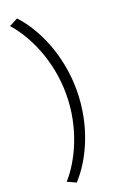

<svg xmlns="http://www.w3.org/2000/svg" viewBox="-174 -796 626 1009"><g transform="rotate(-20 139.0 -292.0)"><path d="M234 -292C234 -493 153 -661 68 -751C52 -742 36 -734 20 -726C98 -638 175 -481 175 -290C175 -100 98 57 20 145C36 152 52 159 68 167C153 76 234 -89 234 -292Z"/></g></svg>

Font: Josefin Sans
Style: Regular
Weight: 400
Designer: Santiago Orozco
Foundry: Typemade
Version: 1.000